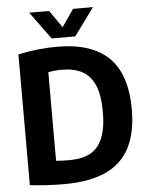

<svg xmlns="http://www.w3.org/2000/svg" viewBox="-62 -999 818 1057"><g transform="rotate(-5 347.0 -470.5)"><path d="M60.5 -3V-725.5Q170.5 -749 275.5 -749Q466.5 -749 561.2 -656.2Q656 -563.5 656 -370Q656 -239 611.2 -155.2Q566.5 -71.5 476.8 -31.8Q387 8 249.5 8Q153.5 8 60.5 -3ZM496 -370.5Q496 -461 472.8 -516Q449.5 -571 404.2 -595.8Q359 -620.5 290.5 -620.5Q252 -620.5 216 -613.5V-124Q248 -121 290 -121Q359.5 -121 404.8 -145.2Q450 -169.5 473 -224.5Q496 -279.5 496 -370.5ZM382 -949H492L381 -797H250.5L139.5 -949H249.5L316 -853.5Z"/></g></svg>

Font: Encode Sans Semi Condensed
Style: Bold
Weight: 700
Width: 4
Designer: Multiple Designers
Foundry: Impallari Type
Version: Version 2.000